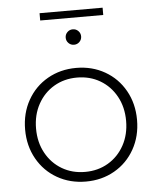

<svg xmlns="http://www.w3.org/2000/svg" viewBox="-55 -841 731 892"><g transform="rotate(-5 310.0 -395.0)"><path d="M49 -261Q49 -337 83 -397.5Q117 -458 176.5 -492Q236 -526 310 -526Q384 -526 443.5 -492Q503 -458 537 -397.5Q571 -337 571 -261Q571 -185 537 -124.5Q503 -64 443.5 -30Q384 4 310 4Q236 4 176.5 -30Q117 -64 83 -124.5Q49 -185 49 -261ZM520 -261Q520 -325 492.5 -375Q465 -425 417.5 -453Q370 -481 310 -481Q250 -481 202.5 -453Q155 -425 127.5 -375Q100 -325 100 -261Q100 -197 127.5 -147Q155 -97 202.5 -69Q250 -41 310 -41Q370 -41 417.5 -69Q465 -97 492.5 -147Q520 -197 520 -261ZM274 -670Q274 -685 284.5 -695.5Q295 -706 310 -706Q325 -706 335.5 -695.5Q346 -685 346 -670Q346 -655 335.5 -644.5Q325 -634 310 -634Q295 -634 284.5 -644.5Q274 -655 274 -670ZM163 -794H457V-760H163Z"/></g></svg>

Font: Montserrat Alternates Light
Style: Regular
Weight: 300
Designer: Julieta Ulanovsky
Foundry: Julieta Ulanovsky
Version: Version 7.200